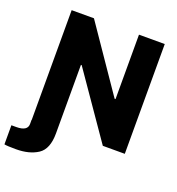

<svg xmlns="http://www.w3.org/2000/svg" viewBox="-188 -835 1072 1162"><g transform="rotate(20 348.5 -254.0)"><path d="M74.2 0V-707H217.8L502 -292H507.8V-707H673.8V0H532.2L245.1 -415H240.2V26.4Q240.2 127 185.8 163.1Q131.3 199.2 44.9 199.2Q-11.7 199.2 -30.3 195.3V72.3H-19.5H1Q73.2 72.3 73.2 26.4V0Z"/></g></svg>

Font: Pretendard JP ExtraBold
Style: Regular
Weight: 800
Designer: Base glyphs from Inter by Rasmus Andersson; Hangeul glyphs from Noto Sans CJK(Source Han Sans) by Jang Soo-young and Kan
Foundry: Kil Hyung-jin
Version: Version 1.309